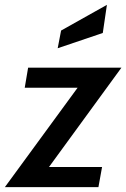

<svg xmlns="http://www.w3.org/2000/svg" viewBox="-49 -772 521 792"><path d="M271 -410H53L67 -493H452L153 -83H372L357 0H-29ZM203 -646 392 -752 375 -636 189 -573Z"/></svg>

Font: Cabin Medium
Style: Italic
Weight: 500
Italic angle: -7°
Designer: Pablo Impallari
Foundry: Pablo Impallari. http://www.impallari.com Igino Marini. http://www.ikern.com
Version: Version 2.200